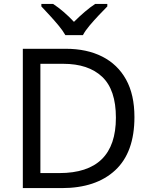

<svg xmlns="http://www.w3.org/2000/svg" viewBox="-20 -964 770 984"><path d="M669 -364Q669 -183 570.5 -91.5Q472 0 296 0H97V-714H317Q425 -714 504 -674Q583 -634 626 -556.5Q669 -479 669 -364ZM574 -361Q574 -504 503.5 -570.5Q433 -637 304 -637H187V-77H284Q574 -77 574 -361ZM315 -784Q302 -807 280 -833.5Q258 -860 234 -886Q210 -912 192 -931V-944H252Q278 -927 306 -903Q334 -879 359 -852Q386 -879 414 -903Q442 -927 468 -944H530V-931Q511 -912 486.5 -886Q462 -860 439.5 -833.5Q417 -807 405 -784Z"/></svg>

Font: Noto Sans Historical
Style: Regular
Weight: 400
Designer: Monotype Design Team
Foundry: Monotype Imaging Inc.
Version: Version 2.013; ttfautohint (v1.8.4.7-5d5b)